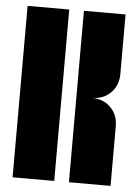

<svg xmlns="http://www.w3.org/2000/svg" viewBox="-51 -740 563 781"><g transform="rotate(5 230.0 -350.0)"><path d="M30 0V-700H200V0ZM260 -350V-700H430V-457Q430 -410 400 -380Q370 -350 323 -350Q370 -350 400 -320Q430 -290 430 -243V0H260Z"/></g></svg>

Font: Promplate
Style: Bold
Weight: 400
Designer: Evgeny Tarasenko
Foundry: Evgeny Tarasenko
Version: Version 1.000